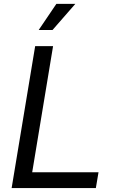

<svg xmlns="http://www.w3.org/2000/svg" viewBox="-20 -964 599 984"><path d="M39.6 0 160.2 -727.5H252L145 -81.1H484.9L471.2 0ZM178.2 -810.1 269 -944.3H366.2L249 -810.1Z"/></svg>

Font: Inter 18pt
Style: Italic
Weight: 400
Italic angle: -9.3988°
Designer: Rasmus Andersson
Foundry: rsms
Version: Version 4.001;git-66647c0bb